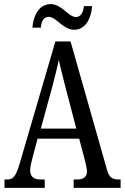

<svg xmlns="http://www.w3.org/2000/svg" viewBox="-20 -916 608 936"><path d="M342 -771C397 -771 425 -827 429 -886H389C386 -859 376 -833 350 -833C314 -833 281 -896 227 -896C170 -896 142 -839 138 -781H179C181 -808 191 -834 217 -834C254 -834 287 -771 342 -771ZM2 0H198V-41H177C141 -41 127 -59 127 -86C127 -104 134 -129 138 -145L163 -240H366L393 -138C398 -118 404 -93 404 -80C404 -56 389 -41 357 -41H339V0H568V-41H560C527 -41 512 -51 502 -87L324 -714H250L76 -119C57 -55 44 -41 15 -41H2ZM179 -289 234 -490C247 -539 259 -587 267 -624C274 -587 287 -540 302 -480L352 -289Z"/></svg>

Font: Noto Serif Lao ExtCond
Style: Regular
Weight: 400
Width: 2
Designer: Monotype Design Team
Foundry: Monotype Imaging Inc.
Version: Version 2.004